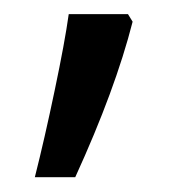

<svg xmlns="http://www.w3.org/2000/svg" viewBox="-20 -128 269 269"><path d="M165.8 -97.6Q141.6 -2.5 85.4 120.3H28.8Q42.5 66.2 56.6 -1.3Q70.8 -68.8 76.3 -108.2H159.3Z"/></svg>

Font: KhulaRegular
Style: Regular
Weight: 400
Designer: Erin McLaughlin, Steve Matteson
Version: Version 1.001;PS 1.0;hotconv 1.0.72;makeotf.lib2.5.5900; ttf